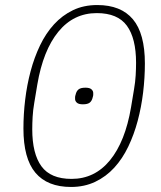

<svg xmlns="http://www.w3.org/2000/svg" viewBox="-20 -730 640 762"><path d="M262 12Q168 12 120.5 -44.5Q73 -101 73 -220Q73 -277 80 -335Q87 -393 101.5 -447.5Q116 -502 139 -550Q162 -598 194.5 -633.5Q227 -669 269.5 -689.5Q312 -710 366 -710Q460 -710 507.5 -653.5Q555 -597 555 -478Q555 -421 548 -363Q541 -305 526.5 -250.5Q512 -196 489 -148Q466 -100 433.5 -64.5Q401 -29 358 -8.5Q315 12 262 12ZM264 -20Q356 -20 416.5 -94Q477 -168 500 -304L512 -376Q517 -405 518.5 -431.5Q520 -458 520 -481Q520 -578 483.5 -628Q447 -678 364 -678Q272 -678 211.5 -604Q151 -530 128 -394L116 -322Q111 -293 109.5 -266.5Q108 -240 108 -217Q108 -120 144.5 -70Q181 -20 264 -20ZM309 -316Q292 -316 285 -322.5Q278 -329 278 -337Q278 -341 278 -344.5Q278 -348 280 -354Q283 -368 291.5 -375Q300 -382 319 -382Q336 -382 343 -375.5Q350 -369 350 -361Q350 -357 350 -353.5Q350 -350 348 -344Q345 -330 336.5 -323Q328 -316 309 -316Z"/></svg>

Font: IBM Plex Mono ExtraLight
Style: Italic
Weight: 200
Italic angle: -9°
Monospace: yes
Designer: Mike Abbink, Paul van der Laan, Pieter van Rosmalen
Foundry: Bold Monday
Version: Version 2.3